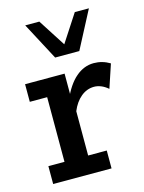

<svg xmlns="http://www.w3.org/2000/svg" viewBox="-98 -676 554 737"><g transform="rotate(-15 179.0 -308.0)"><path d="M21 0V-71H85V-328H16V-398H173V-287L163 -296Q187 -352 219.5 -380Q252 -408 291 -408Q325 -408 355 -390L324 -297Q310 -309 296 -314.5Q282 -320 269 -320Q240 -320 216.5 -300.5Q193 -281 179 -247V-71H253V0ZM154 -467 75 -616H131L201 -507L272 -616H328L250 -467Z"/></g></svg>

Font: Rokkitt SemiBold Medium
Style: Regular
Weight: 500
Version: Version 3.103